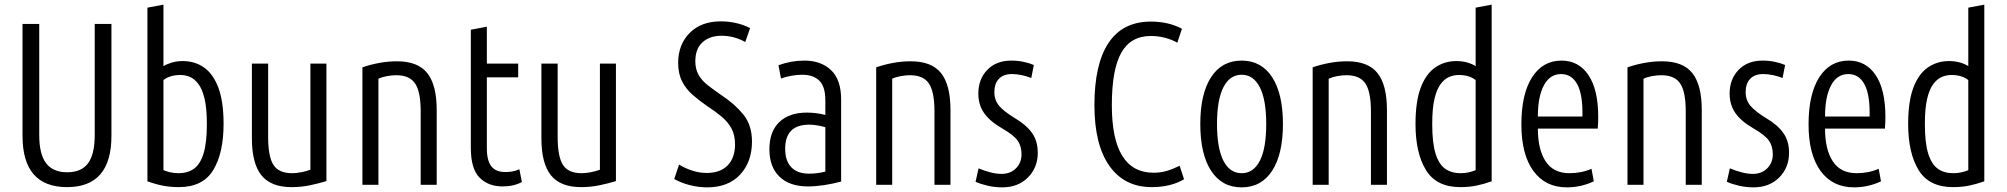

<svg xmlns="http://www.w3.org/2000/svg" viewBox="-20 -796 8645 827"><path d="M269 10Q77 10 77 -211V-693H149V-214Q149 -132 178.5 -93Q208 -54 269 -54Q331 -54 359.5 -93Q388 -132 388 -214V-693H460V-211Q460 10 269 10Z M750 10Q713 10 680.5 3.5Q648 -3 615 -15V-763L684 -776V-511Q698 -520 720 -526.5Q742 -533 767 -533Q819 -533 858.5 -505.5Q898 -478 920.5 -418.5Q943 -359 943 -262Q943 -137 898.5 -63.5Q854 10 750 10ZM749 -50Q788 -50 815 -69Q842 -88 856.5 -134Q871 -180 871 -262Q871 -330 861 -371.5Q851 -413 834 -435Q817 -457 797.5 -465Q778 -473 758 -473Q711 -473 684 -451V-63Q696 -58 713 -54Q730 -50 749 -50Z M1236 10Q1147 10 1106 -41Q1065 -92 1065 -200V-522H1135V-206Q1135 -121 1158 -85.5Q1181 -50 1238 -50Q1256 -50 1277 -54Q1298 -58 1317 -65V-522H1386V-16Q1350 -5 1313 2.5Q1276 10 1236 10Z M1541 0V-506Q1576 -518 1613.5 -525Q1651 -532 1690 -532Q1780 -532 1820.5 -481Q1861 -430 1861 -322V0H1792V-316Q1792 -401 1768 -436.5Q1744 -472 1687 -472Q1669 -472 1648.5 -468.5Q1628 -465 1610 -457V0Z M2145 7Q2083 7 2045.5 -31Q2008 -69 2008 -159V-668L2077 -681V-522H2212V-463H2077V-157Q2077 -104 2096.5 -79.5Q2116 -55 2156 -55Q2172 -55 2187 -57.5Q2202 -60 2217 -67L2228 -12Q2193 7 2145 7Z M2483 10Q2394 10 2353 -41Q2312 -92 2312 -200V-522H2382V-206Q2382 -121 2405 -85.5Q2428 -50 2485 -50Q2503 -50 2524 -54Q2545 -58 2564 -65V-522H2633V-16Q2597 -5 2560 2.5Q2523 10 2483 10Z M3026 11Q2989 11 2951.5 1.5Q2914 -8 2884 -25L2905 -87Q2931 -71 2962 -61Q2993 -51 3024 -51Q3082 -51 3114 -83.5Q3146 -116 3146 -174Q3146 -214 3131 -242Q3116 -270 3089.5 -292.5Q3063 -315 3029 -337Q2994 -361 2964.5 -386.5Q2935 -412 2918 -445.5Q2901 -479 2901 -525Q2901 -604 2950.5 -654Q3000 -704 3085 -704Q3119 -704 3151.5 -696.5Q3184 -689 3211 -675L3190 -615Q3142 -642 3088 -642Q3037 -642 3006 -614Q2975 -586 2975 -532Q2975 -498 2989 -473.5Q3003 -449 3028.5 -429Q3054 -409 3089 -385Q3145 -348 3182 -302.5Q3219 -257 3219 -186Q3219 -99 3168 -44Q3117 11 3026 11Z M3460 7Q3381 7 3337.5 -35Q3294 -77 3294 -153Q3294 -229 3336.5 -270Q3379 -311 3455 -311Q3475 -311 3495 -308.5Q3515 -306 3535 -301V-364Q3535 -423 3509 -448.5Q3483 -474 3436 -474Q3414 -474 3390.5 -470Q3367 -466 3344 -458L3333 -515Q3387 -535 3445 -535Q3516 -535 3559.5 -494Q3603 -453 3603 -367V-14Q3566 -4 3529 1.5Q3492 7 3460 7ZM3465 -48Q3501 -48 3535 -57V-248Q3518 -253 3500 -256Q3482 -259 3465 -259Q3362 -259 3362 -155Q3362 -103 3388.5 -75.5Q3415 -48 3465 -48Z M3754 0V-506Q3789 -518 3826.5 -525Q3864 -532 3903 -532Q3993 -532 4033.5 -481Q4074 -430 4074 -322V0H4005V-316Q4005 -401 3981 -436.5Q3957 -472 3900 -472Q3882 -472 3861.5 -468.5Q3841 -465 3823 -457V0Z M4297 11Q4265 11 4234.5 4Q4204 -3 4182 -13L4195 -71Q4218 -61 4244.5 -54Q4271 -47 4294 -47Q4332 -47 4356 -71Q4380 -95 4380 -131Q4380 -166 4363.5 -190Q4347 -214 4295 -244Q4243 -274 4218.5 -309.5Q4194 -345 4194 -393Q4194 -455 4232.5 -495Q4271 -535 4336 -535Q4364 -535 4389.5 -529.5Q4415 -524 4433 -516L4422 -460Q4402 -468 4380.5 -472.5Q4359 -477 4339 -477Q4302 -477 4282.5 -456.5Q4263 -436 4263 -399Q4263 -365 4283.5 -340.5Q4304 -316 4350 -288Q4401 -258 4425.5 -223Q4450 -188 4450 -138Q4450 -74 4407.5 -31.5Q4365 11 4297 11Z M4941 10Q4823 10 4758.5 -81.5Q4694 -173 4694 -343Q4694 -520 4755 -611.5Q4816 -703 4937 -703Q5014 -703 5071 -672L5051 -612Q5029 -625 4999 -633Q4969 -641 4937 -641Q4850 -641 4809.5 -568.5Q4769 -496 4769 -343Q4769 -52 4949 -52Q4979 -52 5006 -60Q5033 -68 5061 -82L5080 -24Q5052 -7 5016.5 1.5Q4981 10 4941 10Z M5328 11Q5243 11 5196.5 -60.5Q5150 -132 5150 -262Q5150 -392 5196.5 -463.5Q5243 -535 5328 -535Q5413 -535 5459.5 -463.5Q5506 -392 5506 -262Q5506 -132 5459.5 -60.5Q5413 11 5328 11ZM5328 -50Q5379 -50 5406.5 -103.5Q5434 -157 5434 -262Q5434 -366 5406.5 -420Q5379 -474 5328 -474Q5277 -474 5249.5 -420Q5222 -366 5222 -262Q5222 -158 5249.5 -104Q5277 -50 5328 -50Z M5634 0V-506Q5669 -518 5706.5 -525Q5744 -532 5783 -532Q5873 -532 5913.5 -481Q5954 -430 5954 -322V0H5885V-316Q5885 -401 5861 -436.5Q5837 -472 5780 -472Q5762 -472 5741.5 -468.5Q5721 -465 5703 -457V0Z M6270 10Q6167 10 6122 -63.5Q6077 -137 6077 -262Q6077 -359 6099.5 -418.5Q6122 -478 6162 -505.5Q6202 -533 6253 -533Q6279 -533 6301 -526.5Q6323 -520 6336 -511V-763L6405 -776V-15Q6371 -3 6339.5 3.5Q6308 10 6270 10ZM6271 -50Q6291 -50 6307.5 -54Q6324 -58 6336 -63V-451Q6309 -473 6263 -473Q6243 -473 6223 -465Q6203 -457 6186 -435Q6169 -413 6159 -371.5Q6149 -330 6149 -262Q6149 -180 6163.5 -134Q6178 -88 6205 -69Q6232 -50 6271 -50Z M6729 11Q6636 11 6584.5 -60Q6533 -131 6533 -260Q6533 -391 6579 -463Q6625 -535 6706 -535Q6780 -535 6822 -472.5Q6864 -410 6864 -292Q6864 -282 6863.5 -269Q6863 -256 6862 -242H6604Q6604 -152 6637.5 -101Q6671 -50 6740 -50Q6792 -50 6835 -69L6845 -15Q6790 11 6729 11ZM6604 -294H6796Q6798 -388 6774 -432.5Q6750 -477 6704 -477Q6656 -477 6630 -428.5Q6604 -380 6604 -294Z M6990 0V-506Q7025 -518 7062.5 -525Q7100 -532 7139 -532Q7229 -532 7269.5 -481Q7310 -430 7310 -322V0H7241V-316Q7241 -401 7217 -436.5Q7193 -472 7136 -472Q7118 -472 7097.5 -468.5Q7077 -465 7059 -457V0Z M7533 11Q7501 11 7470.5 4Q7440 -3 7418 -13L7431 -71Q7454 -61 7480.5 -54Q7507 -47 7530 -47Q7568 -47 7592 -71Q7616 -95 7616 -131Q7616 -166 7599.5 -190Q7583 -214 7531 -244Q7479 -274 7454.5 -309.5Q7430 -345 7430 -393Q7430 -455 7468.5 -495Q7507 -535 7572 -535Q7600 -535 7625.5 -529.5Q7651 -524 7669 -516L7658 -460Q7638 -468 7616.5 -472.5Q7595 -477 7575 -477Q7538 -477 7518.5 -456.5Q7499 -436 7499 -399Q7499 -365 7519.5 -340.5Q7540 -316 7586 -288Q7637 -258 7661.5 -223Q7686 -188 7686 -138Q7686 -74 7643.5 -31.5Q7601 11 7533 11Z M7966 11Q7873 11 7821.5 -60Q7770 -131 7770 -260Q7770 -391 7816 -463Q7862 -535 7943 -535Q8017 -535 8059 -472.5Q8101 -410 8101 -292Q8101 -282 8100.5 -269Q8100 -256 8099 -242H7841Q7841 -152 7874.5 -101Q7908 -50 7977 -50Q8029 -50 8072 -69L8082 -15Q8027 11 7966 11ZM7841 -294H8033Q8035 -388 8011 -432.5Q7987 -477 7941 -477Q7893 -477 7867 -428.5Q7841 -380 7841 -294Z M8392 10Q8289 10 8244 -63.5Q8199 -137 8199 -262Q8199 -359 8221.5 -418.5Q8244 -478 8284 -505.5Q8324 -533 8375 -533Q8401 -533 8423 -526.5Q8445 -520 8458 -511V-763L8527 -776V-15Q8493 -3 8461.5 3.5Q8430 10 8392 10ZM8393 -50Q8413 -50 8429.5 -54Q8446 -58 8458 -63V-451Q8431 -473 8385 -473Q8365 -473 8345 -465Q8325 -457 8308 -435Q8291 -413 8281 -371.5Q8271 -330 8271 -262Q8271 -180 8285.5 -134Q8300 -88 8327 -69Q8354 -50 8393 -50Z"/></svg>

Font: Ubuntu Sans Condensed
Style: Regular
Weight: 400
Width: 3
Designer: Dalton Maag Ltd
Foundry: Dalton Maag Ltd
Version: Version 1.006; ttfautohint (v1.8.4.7-5d5b)